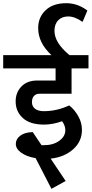

<svg xmlns="http://www.w3.org/2000/svg" viewBox="-40 -999 574 1202"><path d="M206 -412Q185 -412 172.5 -398Q160 -384 160 -360Q160 -333 179.5 -318Q199 -303 235 -303Q316 -303 393 -339Q426 -314 449.5 -272.5Q473 -231 473 -186Q473 -113 417.5 -64Q362 -15 277 -6L371 134L282 183L183 -9Q128 -18 93.5 -42.5Q59 -67 59 -98Q59 -129 87.5 -150Q116 -171 165 -172L220 -90H234Q293 -90 331 -117.5Q369 -145 369 -184Q369 -212 349 -240Q290 -219 236 -219Q148 -219 103 -260Q58 -301 58 -364Q58 -420 94 -457.5Q130 -495 194 -495H308V-571H-20V-654H282Q199 -731 199 -823Q199 -891 245.5 -935Q292 -979 375 -979Q446 -979 507 -933L477 -862Q428 -896 387 -896Q348 -896 324.5 -872Q301 -848 301 -806Q301 -731 395 -654H514V-571H408V-412Z"/></svg>

Font: Martel Sans DemiBold
Style: Regular
Weight: 600
Designer: Dan Reynolds and Mathieu Réguer
Foundry: Dan Reynolds and Mathieu Réguer
Version: Version 1.001;PS 001.001;hotconv 1.0.70;makeotf.lib2.5.58329